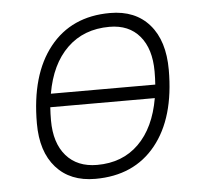

<svg xmlns="http://www.w3.org/2000/svg" viewBox="-44 -573 674 629"><g transform="rotate(-5 293.0 -258.5)"><path d="M245.1 9.8Q162.6 9.8 116.2 -42.5Q69.8 -94.7 69.8 -187.5Q69.8 -347.7 141.4 -437.5Q212.9 -527.3 339.8 -527.3Q422.9 -527.3 469.2 -474.1Q515.6 -420.9 515.6 -325.2Q515.6 -167.5 444.1 -78.9Q372.6 9.8 245.1 9.8ZM254.9 -35.2Q338.4 -35.2 391.8 -87.9Q445.3 -140.6 461.9 -236.8H118.2Q116.7 -215.8 116.7 -193.8Q116.7 -119.1 153.3 -77.1Q189.9 -35.2 254.9 -35.2ZM124 -280.8H467.3Q468.8 -301.8 468.8 -323.7Q468.8 -398.4 433.3 -440.4Q397.9 -482.4 334 -482.4Q249.5 -482.4 195.1 -429.7Q140.6 -377 124 -280.8Z"/></g></svg>

Font: Cascadia Code NF ExtraLight
Style: Italic
Weight: 200
Italic angle: -10°
Monospace: yes
Designer: Aaron Bell
Foundry: Saja Typeworks
Version: Version 2404.023; ttfautohint (v1.8.4)